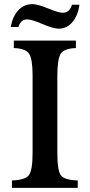

<svg xmlns="http://www.w3.org/2000/svg" viewBox="-20 -911 436 931"><path d="M258 -541V-173Q258 -84 275 -61Q292 -38 357 -36V0H38V-36Q102 -38 120 -61.5Q138 -85 138 -170V-545Q138 -625 121 -650.5Q104 -676 47 -678V-714H348V-678Q290 -676 274 -650Q258 -624 258 -541ZM69 -780H32Q41 -831 68.5 -861Q96 -891 137 -891Q163 -891 213.5 -870Q264 -849 285 -849Q317 -849 329 -888H365Q359 -838 332 -805Q305 -772 265 -772Q238 -772 186 -794.5Q134 -817 111 -817Q81 -817 69 -780Z"/></svg>

Font: Kolar Light
Style: Regular
Weight: 300
Designer: Ramakrishna Saiteja (Kannada); Shiva Nallaperumal (Latin)
Foundry: Indian Type Foundry
Version: Version 1.001;PS 1.0;hotconv 1.0.88;makeotf.lib2.5.647800